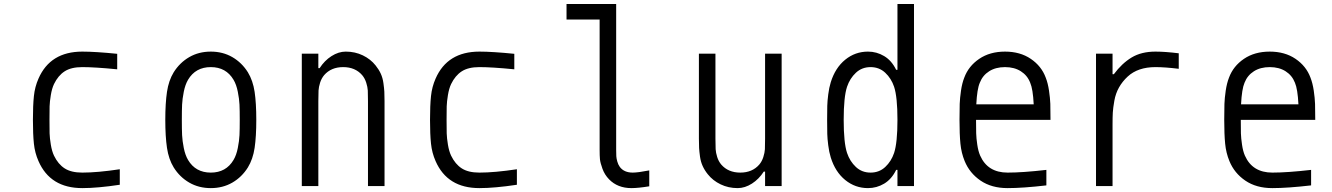

<svg xmlns="http://www.w3.org/2000/svg" viewBox="-20 -937 6707 967"><path d="M173.8 -541Q233.1 -677.1 394.5 -677.1Q459.6 -677.1 570.3 -666V-587.9Q458.3 -599 394.5 -599Q338.5 -599 305.7 -577.8Q272.8 -556.6 252 -513.7Q241.5 -491.5 236 -458.3Q230.5 -425.1 229.8 -401.4Q229.2 -377.6 229.2 -333.3Q229.2 -289.1 229.8 -265.3Q230.5 -241.5 236 -208.3Q241.5 -175.1 252 -153Q272.8 -110 305.7 -88.9Q338.5 -67.7 394.5 -67.7Q470.7 -67.7 583.3 -84.6V-6.5Q471.4 10.4 394.5 10.4Q233.1 10.4 173.8 -125.7Q155.6 -166.7 150.7 -213.5Q145.8 -260.4 145.8 -333.3Q145.8 -406.2 150.7 -453.1Q155.6 -500 173.8 -541Z M1228.5 -572.9Q1253.9 -531.2 1262.4 -474.3Q1270.8 -417.3 1270.8 -333.3Q1270.8 -249.3 1262.4 -192.4Q1253.9 -135.4 1228.5 -93.8Q1197.9 -44.9 1150.1 -17.3Q1102.2 10.4 1041.7 10.4Q981.1 10.4 933.3 -17.3Q885.4 -44.9 854.8 -93.8Q829.4 -135.4 821 -192.4Q812.5 -249.3 812.5 -333.3Q812.5 -417.3 821 -474.3Q829.4 -531.2 854.8 -572.9Q885.4 -621.7 933.3 -649.4Q981.1 -677.1 1041.7 -677.1Q1102.2 -677.1 1150.1 -649.4Q1197.9 -621.7 1228.5 -572.9ZM927.1 -535.2Q912.8 -511.1 905.6 -474.9Q898.4 -438.8 897.1 -410.2Q895.8 -381.5 895.8 -333.3Q895.8 -285.2 897.1 -256.5Q898.4 -227.9 905.6 -191.7Q912.8 -155.6 927.1 -131.5Q964.8 -67.7 1041.7 -67.7Q1118.5 -67.7 1156.2 -131.5Q1170.6 -155.6 1177.7 -191.7Q1184.9 -227.9 1186.2 -256.5Q1187.5 -285.2 1187.5 -333.3Q1187.5 -381.5 1186.2 -410.2Q1184.9 -438.8 1177.7 -474.9Q1170.6 -511.1 1156.2 -535.2Q1118.5 -599 1041.7 -599Q964.8 -599 927.1 -535.2Z M1721.4 -677.1Q1768.2 -677.1 1807.3 -658.2Q1846.4 -639.3 1871.7 -607.4Q1888 -587.2 1897.8 -565.8Q1907.6 -544.3 1911.1 -518.2Q1914.7 -492.2 1915.7 -475.3Q1916.7 -458.3 1916.7 -427.7V0H1833.3V-427.7Q1833.3 -463.5 1832.4 -481.1Q1831.4 -498.7 1824.5 -520.5Q1817.7 -542.3 1804 -558.6Q1768.9 -599 1708.3 -599Q1647.8 -599 1612.6 -558.6Q1599 -542.3 1592.1 -520.5Q1585.3 -498.7 1584.3 -481.1Q1583.3 -463.5 1583.3 -427.7V0H1500V-666.7H1583.3V-593.8H1589.8Q1613.9 -631.5 1649.4 -654.3Q1684.9 -677.1 1721.4 -677.1Z M2173.8 -541Q2233.1 -677.1 2394.5 -677.1Q2459.6 -677.1 2570.3 -666V-587.9Q2458.3 -599 2394.5 -599Q2338.5 -599 2305.7 -577.8Q2272.8 -556.6 2252 -513.7Q2241.5 -491.5 2236 -458.3Q2230.5 -425.1 2229.8 -401.4Q2229.2 -377.6 2229.2 -333.3Q2229.2 -289.1 2229.8 -265.3Q2230.5 -241.5 2236 -208.3Q2241.5 -175.1 2252 -153Q2272.8 -110 2305.7 -88.9Q2338.5 -67.7 2394.5 -67.7Q2470.7 -67.7 2583.3 -84.6V-6.5Q2471.4 10.4 2394.5 10.4Q2233.1 10.4 2173.8 -125.7Q2155.6 -166.7 2150.7 -213.5Q2145.8 -260.4 2145.8 -333.3Q2145.8 -406.2 2150.7 -453.1Q2155.6 -500 2173.8 -541Z M3250 1.3Q3194 10.4 3160.2 10.4Q3090.5 10.4 3047.5 -33.9Q3025.4 -56.6 3014.3 -86.9Q3003.3 -117.2 3001.6 -135.1Q3000 -153 3000 -181.6V-838.5H2833.3V-916.7H3083.3V-181.6Q3083.3 -161.5 3084 -150.4Q3084.6 -139.3 3088.9 -123.7Q3093.1 -108.1 3101.6 -96.4Q3123 -67.7 3166.7 -67.7Q3193.4 -67.7 3250 -78.8Z M3695.3 10.4Q3648.4 10.4 3609.4 -8.5Q3570.3 -27.3 3544.9 -59.2Q3528.6 -79.4 3518.9 -100.9Q3509.1 -122.4 3505.5 -148.4Q3502 -174.5 3501 -191.4Q3500 -208.3 3500 -238.9V-666.7H3583.3V-238.9Q3583.3 -203.1 3584.3 -185.5Q3585.3 -168 3592.1 -146.2Q3599 -124.3 3612.6 -108.1Q3647.8 -67.7 3708.3 -67.7Q3768.9 -67.7 3804 -108.1Q3817.7 -124.3 3824.5 -146.2Q3831.4 -168 3832.4 -185.5Q3833.3 -203.1 3833.3 -238.9V-666.7H3916.7V0H3833.3V-72.9H3826.8Q3802.7 -35.2 3767.3 -12.4Q3731.8 10.4 3695.3 10.4Z M4351.6 -677.1Q4395.2 -677.1 4432.9 -654.6Q4470.7 -632.2 4493.5 -585.3H4500V-916.7H4583.3V0H4500V-81.4H4493.5Q4470.7 -34.5 4432.9 -12Q4395.2 10.4 4351.6 10.4Q4287.1 10.4 4237 -30.3Q4186.8 -71 4164.1 -143.9Q4155.6 -171.2 4151.4 -205.1Q4147.1 -238.9 4146.5 -262.7Q4145.8 -286.5 4145.8 -333.3Q4145.8 -380.2 4146.5 -404Q4147.1 -427.7 4151.4 -461.6Q4155.6 -495.4 4164.1 -522.8Q4186.8 -595.7 4237 -636.4Q4287.1 -677.1 4351.6 -677.1ZM4246.1 -500Q4229.2 -448.6 4229.2 -333.3Q4229.2 -218.1 4246.1 -166.7Q4260.4 -124.3 4290.7 -96Q4321 -67.7 4364.6 -67.7Q4408.2 -67.7 4438.5 -96Q4468.8 -124.3 4483.1 -166.7Q4500 -218.1 4500 -333.3Q4500 -448.6 4483.1 -500Q4468.8 -542.3 4438.5 -570.6Q4408.2 -599 4364.6 -599Q4321 -599 4290.7 -570.6Q4260.4 -542.3 4246.1 -500Z M4914.7 -520.2Q4901 -488.9 4897.1 -411.5H5186.2Q5182.3 -488.9 5168.6 -520.2Q5154.3 -557.3 5121.4 -578.1Q5088.5 -599 5041.7 -599Q4994.8 -599 4961.9 -578.1Q4929 -557.3 4914.7 -520.2ZM5246.7 -546.2Q5257.8 -518.2 5263.3 -480.5Q5268.9 -442.7 5269.9 -413.7Q5270.8 -384.8 5270.8 -333.3H4895.8Q4895.8 -289.1 4896.5 -265.3Q4897.1 -241.5 4902 -208.3Q4906.9 -175.1 4916.7 -153Q4954.4 -67.7 5054.7 -67.7Q5130.2 -67.7 5250 -81.4V-3.3Q5131.5 10.4 5054.7 10.4Q4974 10.4 4918.6 -27.3Q4863.3 -65.1 4838.5 -125.7Q4821.6 -166.7 4817.1 -213.5Q4812.5 -260.4 4812.5 -333.3Q4812.5 -384.8 4813.5 -413.7Q4814.5 -442.7 4820 -480.5Q4825.5 -518.2 4836.6 -546.2Q4858.1 -604.2 4911.8 -640.6Q4965.5 -677.1 5041.7 -677.1Q5117.8 -677.1 5171.5 -640.6Q5225.3 -604.2 5246.7 -546.2Z M5799.5 -599Q5710.9 -599 5659.5 -551.4Q5632.8 -526.7 5615.9 -496.7Q5599 -466.8 5592.4 -430Q5585.9 -393.2 5584.6 -370.4Q5583.3 -347.7 5583.3 -309.2V0H5500V-666.7H5583.3V-563.2H5589.8Q5630.2 -617.8 5679.4 -647.5Q5728.5 -677.1 5799.5 -677.1Q5847.7 -677.1 5916.7 -668.6V-590.5Q5847.7 -599 5799.5 -599Z M6248 -520.2Q6234.4 -488.9 6230.5 -411.5H6519.5Q6515.6 -488.9 6502 -520.2Q6487.6 -557.3 6454.8 -578.1Q6421.9 -599 6375 -599Q6328.1 -599 6295.2 -578.1Q6262.4 -557.3 6248 -520.2ZM6580.1 -546.2Q6591.1 -518.2 6596.7 -480.5Q6602.2 -442.7 6603.2 -413.7Q6604.2 -384.8 6604.2 -333.3H6229.2Q6229.2 -289.1 6229.8 -265.3Q6230.5 -241.5 6235.4 -208.3Q6240.2 -175.1 6250 -153Q6287.8 -67.7 6388 -67.7Q6463.5 -67.7 6583.3 -81.4V-3.3Q6464.8 10.4 6388 10.4Q6307.3 10.4 6252 -27.3Q6196.6 -65.1 6171.9 -125.7Q6154.9 -166.7 6150.4 -213.5Q6145.8 -260.4 6145.8 -333.3Q6145.8 -384.8 6146.8 -413.7Q6147.8 -442.7 6153.3 -480.5Q6158.9 -518.2 6169.9 -546.2Q6191.4 -604.2 6245.1 -640.6Q6298.8 -677.1 6375 -677.1Q6451.2 -677.1 6504.9 -640.6Q6558.6 -604.2 6580.1 -546.2Z"/></svg>

Font: Monoid
Style: Regular
Weight: 400
Width: 4
Monospace: yes
Designer: Andreas Larsen (@larsenwork)
Version: Version 0.61